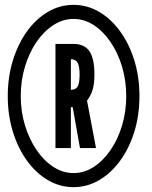

<svg xmlns="http://www.w3.org/2000/svg" viewBox="-20 -763 628 791"><path d="M283 8Q339.5 8 388.8 -21Q438 -50 475.2 -101.2Q512.5 -152.5 533.5 -220.5Q554.5 -288.5 554.5 -367Q554.5 -445.5 533.5 -513.8Q512.5 -582 475.2 -633.5Q438 -685 388.8 -714Q339.5 -743 283 -743Q226.5 -743 177.2 -714Q128 -685 91 -633.5Q54 -582 33 -513.8Q12 -445.5 12 -367Q12 -288.5 33 -220.5Q54 -152.5 91 -101.2Q128 -50 177.2 -21Q226.5 8 283 8ZM283 -50Q239.5 -50 200.2 -75.2Q161 -100.5 130.8 -144.8Q100.5 -189 83 -246.2Q65.5 -303.5 65.5 -367Q65.5 -431 82.8 -488.2Q100 -545.5 130.2 -589.8Q160.5 -634 199.8 -659.5Q239 -685 283 -685Q327 -685 366 -659.8Q405 -634.5 435.2 -590.2Q465.5 -546 482.8 -488.5Q500 -431 500 -367Q500 -303 482.8 -245.8Q465.5 -188.5 435.2 -144.5Q405 -100.5 366 -75.2Q327 -50 283 -50ZM208.5 -153H272V-321.5H279.5L309.5 -153H375.5L338.5 -348.5Q355 -370 362 -394.5Q369 -419 369 -456Q369 -521.5 348.5 -551.8Q328 -582 283 -582H208.5ZM272 -393V-519Q292.5 -519 300.2 -504Q308 -489 308 -455Q308 -421.5 300.2 -407.2Q292.5 -393 272 -393Z"/></svg>

Font: League Gothic SemiCondensed
Style: Regular
Weight: 400
Width: 4
Designer: The League of Moveable Type
Version: Version 1.600; ttfautohint (v1.8.3)